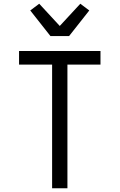

<svg xmlns="http://www.w3.org/2000/svg" viewBox="-20 -1008 640 1028"><path d="M259 0V-662H82V-735H518V-662H341V0ZM250 -815 142 -952 190 -988 300 -869 410 -988 458 -952 350 -815Z"/></svg>

Font: Iosevka Fixed Extended
Style: Regular
Weight: 400
Width: 7
Monospace: yes
Designer: Belleve Invis
Foundry: Belleve Invis
Version: Version 24.1.1; ttfautohint (v1.8.4)